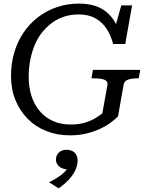

<svg xmlns="http://www.w3.org/2000/svg" viewBox="-20 -740 810 1064"><path d="M139 -314Q139 -366 148.5 -412Q158 -458 175 -496.5Q192 -535 217 -565Q242 -595 272.5 -616.5Q303 -638 339 -649Q375 -660 415 -660Q471 -660 509 -638.5Q547 -617 571 -580Q595 -543 607 -496H674L712 -710H652L608 -552L645 -548Q635 -587 616.5 -618.5Q598 -650 570.5 -673Q543 -696 505 -708Q467 -720 418 -720Q353 -720 295.5 -700.5Q238 -681 191 -645Q144 -609 110.5 -559.5Q77 -510 59 -449Q41 -388 41 -320Q41 -246 65.5 -185.5Q90 -125 134 -81Q178 -37 237.5 -13.5Q297 10 367 10Q417 10 458.5 0Q500 -10 533.5 -25.5Q567 -41 592 -59.5Q617 -78 634 -95L665 -270Q669 -292 690.5 -299Q712 -306 744 -306H749L757 -353H495L487 -306H498Q523 -306 541 -303Q559 -300 568.5 -292Q578 -284 575 -267L547 -111Q538 -105 516 -90Q494 -75 458 -62.5Q422 -50 371 -50Q316 -50 273 -69.5Q230 -89 200 -124.5Q170 -160 154.5 -208Q139 -256 139 -314ZM305 304 252 270Q278 257 300.5 242.5Q323 228 338.5 212.5Q354 197 357 181Q358 177 364.5 175.5Q371 174 377 175.5Q383 177 382 183Q382 189 375.5 194Q369 199 362 199Q327 199 308.5 183Q290 167 290 145Q290 121 306 105.5Q322 90 349 90Q377 90 393.5 106Q410 122 410 150Q410 175 398.5 201Q387 227 363.5 253Q340 279 305 304Z"/></svg>

Font: Roboto Serif 20pt
Style: Italic
Weight: 400
Italic angle: -10°
Designer: Greg Gazdowicz
Foundry: Commercial Type
Version: Version 1.008